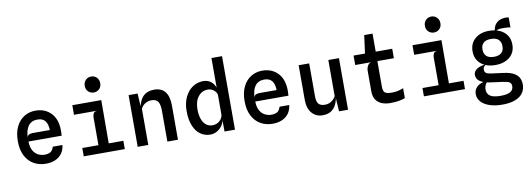

<svg xmlns="http://www.w3.org/2000/svg" viewBox="-72 -1290 5544 2001"><g transform="rotate(-10 2700.0 -289.5)"><path d="M320 7.5Q248.5 7.5 192.2 -24.8Q136 -57 103.5 -120Q71 -183 71 -274.5Q71 -364.5 102 -427.5Q133 -490.5 186.2 -523.5Q239.5 -556.5 306 -556.5Q407.5 -556.5 470.5 -491Q533.5 -425.5 533.5 -303Q533.5 -286 532.5 -276.2Q531.5 -266.5 531 -252H180Q181 -192.5 201.8 -156.2Q222.5 -120 254.8 -103.8Q287 -87.5 322 -87.5Q360.5 -87.5 384 -101Q407.5 -114.5 420 -155H522Q516.5 -103 489.8 -66.5Q463 -30 419.5 -11.2Q376 7.5 320 7.5ZM180.5 -293.5Q184.5 -315.5 199 -323.5Q213.5 -331.5 239 -331.5H420Q418.5 -395 392.5 -428.2Q366.5 -461.5 310 -461.5Q246.5 -461.5 213.5 -416Q180.5 -370.5 180.5 -293.5Z M891.5 -15V-382Q891.5 -404 901 -423Q910.5 -442 942.5 -444L891.5 -466.5L886 -510L1002 -545.5L1000 -15ZM720.5 0V-88H1155V0ZM695.5 -444V-545.5H1002L964.5 -444ZM940 -637Q906 -637 882 -660Q858 -683 858 -720.5Q858 -759 882 -782.5Q906 -806 940 -806Q974 -806 998 -782.5Q1022 -759 1022 -720.5Q1022 -683 998 -660Q974 -637 940 -637Z M1291.5 0V-547H1386.5L1399.5 -341L1390.5 -382.5Q1402 -469 1444.8 -513Q1487.5 -557 1562.5 -557Q1640 -557 1678.8 -507.5Q1717.5 -458 1717.5 -361.5V0H1605.5V-323Q1605.5 -393.5 1585.5 -423.2Q1565.5 -453 1516.5 -453Q1478.5 -453 1448.2 -433.5Q1418 -414 1403.5 -382.5V0Z M2061 6Q2001 6 1955.2 -27Q1909.5 -60 1883.8 -123.2Q1858 -186.5 1858 -277Q1858 -362 1887.8 -424.5Q1917.5 -487 1968.2 -521.5Q2019 -556 2081.5 -556Q2117 -556 2144 -541.8Q2171 -527.5 2189 -503Q2207 -478.5 2215 -446.5L2251 -430.5L2212.5 -377Q2207 -407 2190.8 -425.5Q2174.5 -444 2154.2 -452.5Q2134 -461 2116.5 -461Q2052.5 -461 2012.5 -411.8Q1972.5 -362.5 1972.5 -275.5Q1972.5 -217 1987.5 -174.5Q2002.5 -132 2031 -108.8Q2059.5 -85.5 2100.5 -85.5Q2121 -85.5 2143.5 -94.2Q2166 -103 2184.2 -122.8Q2202.5 -142.5 2209 -175L2214 -138L2209.5 -122Q2205 -88 2183.2 -58.8Q2161.5 -29.5 2129.2 -11.8Q2097 6 2061 6ZM2210.5 0 2209 -175V-778H2321V0Z M2720 7.5Q2648.5 7.5 2592.2 -24.8Q2536 -57 2503.5 -120Q2471 -183 2471 -274.5Q2471 -364.5 2502 -427.5Q2533 -490.5 2586.2 -523.5Q2639.5 -556.5 2706 -556.5Q2807.5 -556.5 2870.5 -491Q2933.5 -425.5 2933.5 -303Q2933.5 -286 2932.5 -276.2Q2931.5 -266.5 2931 -252H2580Q2581 -192.5 2601.8 -156.2Q2622.5 -120 2654.8 -103.8Q2687 -87.5 2722 -87.5Q2760.5 -87.5 2784 -101Q2807.5 -114.5 2820 -155H2922Q2916.5 -103 2889.8 -66.5Q2863 -30 2819.5 -11.2Q2776 7.5 2720 7.5ZM2580.5 -293.5Q2584.5 -315.5 2599 -323.5Q2613.5 -331.5 2639 -331.5H2820Q2818.5 -395 2792.5 -428.2Q2766.5 -461.5 2710 -461.5Q2646.5 -461.5 2613.5 -416Q2580.5 -370.5 2580.5 -293.5Z M3247 11Q3179 11 3135 -38.8Q3091 -88.5 3091 -179.5V-546H3202.5V-198Q3202.5 -140.5 3223.2 -116.8Q3244 -93 3291.5 -93Q3330 -93 3361.2 -115Q3392.5 -137 3405 -164.5V-546H3517.5V0H3422L3409 -206L3418 -164.5Q3412 -119.5 3394.5 -79.5Q3377 -39.5 3341.8 -14.2Q3306.5 11 3247 11Z M3959.5 8Q3918 8 3879 -6Q3840 -20 3814.8 -54.2Q3789.5 -88.5 3789.5 -148.5V-368Q3789.5 -378.5 3794.2 -396Q3799 -413.5 3810.8 -428.5Q3822.5 -443.5 3844 -446L3789.5 -524L3792 -538L3818.5 -737H3906.5V-175.5Q3906.5 -124.5 3927.8 -110.5Q3949 -96.5 3995.5 -96.5Q4023 -96.5 4045 -99.8Q4067 -103 4085.8 -108.8Q4104.5 -114.5 4121.5 -121.5V-16Q4086.5 -3.5 4049 2.2Q4011.5 8 3959.5 8ZM3672 -446V-546H4081V-446Z M4491.5 -15V-382Q4491.5 -404 4501 -423Q4510.5 -442 4542.5 -444L4491.5 -466.5L4486 -510L4602 -545.5L4600 -15ZM4320.5 0V-88H4755V0ZM4295.5 -444V-545.5H4602L4564.5 -444ZM4540 -637Q4506 -637 4482 -660Q4458 -683 4458 -720.5Q4458 -759 4482 -782.5Q4506 -806 4540 -806Q4574 -806 4598 -782.5Q4622 -759 4622 -720.5Q4622 -683 4598 -660Q4574 -637 4540 -637Z M5112.5 227Q5033 227 4975.8 207Q4918.5 187 4887.5 152Q4856.5 117 4856.5 72Q4856.5 35 4875 10.5Q4893.5 -14 4920.5 -27Q4947.5 -40 4973 -41.5L4999 -39Q4992 -31.5 4984 -20.5Q4976 -9.5 4970.8 6Q4965.5 21.5 4965.5 42Q4965.5 68 4978 88.8Q4990.5 109.5 5022 121.5Q5053.5 133.5 5110 133.5Q5181.5 133.5 5213.5 113.5Q5245.5 93.5 5245.5 54Q5245.5 27 5228 14.2Q5210.5 1.5 5161 -5L5031.5 -22.5Q4967 -31.5 4935 -49.2Q4903 -67 4892.5 -87.5Q4882 -108 4882 -124.5Q4882 -152.5 4897.8 -170.5Q4913.5 -188.5 4936 -198.5Q4958.5 -208.5 4980.8 -212Q5003 -215.5 5015.5 -214Q5001.5 -207 4992.5 -196Q4983.5 -185 4983.5 -164Q4983.5 -141 4998.2 -129.8Q5013 -118.5 5050.5 -113.5L5179.5 -96.5Q5252.5 -87 5290.8 -63.8Q5329 -40.5 5343 -9.8Q5357 21 5357 54Q5357 94.5 5341.2 126.8Q5325.5 159 5294.5 181.2Q5263.5 203.5 5218 215.2Q5172.5 227 5112.5 227ZM5111.5 -192Q5016 -192 4958.5 -241.2Q4901 -290.5 4901 -373.5Q4901 -458 4959.2 -507.2Q5017.5 -556.5 5112.5 -555Q5173 -554 5220.2 -532.2Q5267.5 -510.5 5294.8 -470Q5322 -429.5 5322 -372Q5322 -289 5264.5 -240.5Q5207 -192 5111.5 -192ZM5112 -279Q5165.5 -279 5191.5 -303.2Q5217.5 -327.5 5217.5 -372.5Q5217.5 -418.5 5191.2 -443.2Q5165 -468 5111 -468Q5058 -468 5032 -443.8Q5006 -419.5 5006 -375Q5006 -329 5032.2 -304Q5058.5 -279 5112 -279ZM5172.5 -535.5 5166 -540.5Q5170.5 -584.5 5190.5 -610.8Q5210.5 -637 5239.8 -648.8Q5269 -660.5 5300 -660.5Q5310 -660.5 5318.8 -659.5Q5327.5 -658.5 5333.5 -656V-551Q5318 -553.5 5306.2 -555.2Q5294.5 -557 5272 -557Q5258 -557 5240 -557Q5222 -557 5204.2 -552.8Q5186.5 -548.5 5172.5 -535.5Z"/></g></svg>

Font: Spline Sans Mono Medium
Style: Regular
Weight: 500
Monospace: yes
Version: Version 1.004